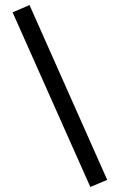

<svg xmlns="http://www.w3.org/2000/svg" viewBox="-20 -727 476 761"><path d="M30 -678 97 -707 405 -14 338 14Z"/></svg>

Font: Cairo
Style: Regular
Weight: 400
Designer: Mohamed Gaber, the designers of Titillium
Foundry: Kief Type Foundry
Version: Version 2.009; ttfautohint (v1.5.33-1714) -l 8 -r 50 -G 200 